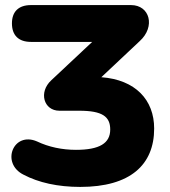

<svg xmlns="http://www.w3.org/2000/svg" viewBox="-20 -725 669 756"><path d="M296 11C493 11 587 -76 587 -219C587 -332 513 -411 379 -421L530 -563C593 -620 570 -705 496 -705H102C53 -705 27 -679 27 -633C27 -586 53 -560 102 -560H343L182 -409C131 -362 152 -289 214 -289H292C383 -289 414 -266 414 -215C414 -161 372 -135 279 -135C225 -135 172 -146 126 -168C32 -209 -18 -82 73 -37C132 -6 207 11 296 11Z"/></svg>

Font: SN Pro Heavy
Style: Regular
Weight: 800
Designer: Tobias Whetton
Foundry: Supernotes
Version: Version 1.001;Glyphs 3.2 (3249)